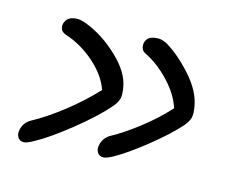

<svg xmlns="http://www.w3.org/2000/svg" viewBox="-73 -616 764 651"><g transform="rotate(15 309.0 -290.0)"><path d="M332 -81.1Q317.4 -81.1 310.8 -91.8Q304.2 -102.5 307.1 -117.2Q312.5 -144.5 336.9 -158.2Q378.4 -180.7 429 -219.7Q479.5 -258.8 521 -304.2Q505.9 -350.6 465.6 -393.1Q425.3 -435.5 381.8 -457Q375 -460.4 371.6 -463.4Q368.2 -466.3 365.5 -473.1Q362.8 -480 363.8 -490.2Q367.2 -506.3 378.7 -512.7Q390.1 -519 410.2 -519Q421.9 -519 439.9 -509.8Q487.3 -481 532.5 -429.9Q577.6 -378.9 585.9 -328.1Q590.3 -304.2 587.2 -290Q584 -275.9 569.8 -258.8Q534.2 -218.3 470.9 -167.7Q407.7 -117.2 366.2 -94.2Q342.3 -81.1 332 -81.1ZM58.1 -61Q43.5 -61 36.9 -71.8Q30.3 -82.5 33.2 -97.2Q38.6 -124.5 63 -138.2Q109.4 -163.1 165.5 -206.5Q221.7 -250 269 -300.8Q252.9 -348.1 205.8 -389.9Q158.7 -431.6 104 -449.2Q92.3 -453.1 86.9 -460Q81.5 -466.8 82 -480Q87.9 -512.2 127.9 -512.2Q139.2 -512.2 161.1 -503.9Q221.2 -480 274.7 -429.2Q328.1 -378.4 335.9 -328.1Q340.3 -304.2 337.2 -290Q334 -275.9 319.8 -258.8Q280.3 -212.9 209.5 -156.2Q138.7 -99.6 91.8 -74.2Q67.9 -61 58.1 -61Z"/></g></svg>

Font: Shantell Sans Bouncy
Style: Italic
Weight: 300
Italic angle: -11.31°
Designer: Stephen Nixon, Anya Danilova, Shantell Martin
Foundry: Arrow Type
Version: Version 1.006;[9816181b4]